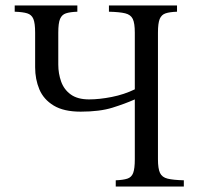

<svg xmlns="http://www.w3.org/2000/svg" viewBox="-20 -685 755 705"><path d="M276 -275Q214 -275 177 -297.5Q140 -320 124.5 -357Q109 -394 109 -438V-565Q109 -600 102.5 -615.5Q96 -631 80 -636Q64 -641 34 -642V-665H264V-642Q237 -641 222 -636Q207 -631 200.5 -615.5Q194 -600 194 -565V-448Q194 -415 204.5 -385.5Q215 -356 240 -338Q265 -320 307 -320Q345 -320 390.5 -329Q436 -338 475 -357V-565Q475 -600 467.5 -615.5Q460 -631 440 -636Q420 -641 380 -642V-665H630V-642Q603 -641 588 -636Q573 -631 566.5 -615.5Q560 -600 560 -565V-100Q560 -66 567.5 -50Q575 -34 595.5 -29Q616 -24 655 -23V0H405V-23Q432 -24 447.5 -29Q463 -34 469 -50Q475 -66 475 -100V-320Q439 -304 392.5 -289.5Q346 -275 276 -275Z"/></svg>

Font: Bona Nova
Style: Regular
Weight: 400
Designer: Mateusz Machalski
Foundry: Capitalics
Version: Version 4.001; ttfautohint (v1.8.3)